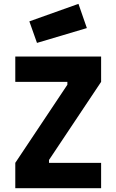

<svg xmlns="http://www.w3.org/2000/svg" viewBox="-20 -986 610 1006"><path d="M60.1 -557.1V-689.9H509.8V-557.1L236.8 -147.9V-132.8H509.8V0H60.1V-132.8L333 -542V-557.1ZM133.8 -874 391.1 -965.8 435.1 -838.9 173.8 -761.2Z"/></svg>

Font: TitilliumText25L
Style: 999 wt
Weight: 900
Designer: Accademia di Belle Arti di Urbino and others
Foundry: Accademia di Belle Arti di Urbino and others.
Version: Version 25.000